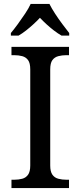

<svg xmlns="http://www.w3.org/2000/svg" viewBox="-20 -951 407 971"><path d="M38 0V-42H51Q74 -42 92.5 -47Q111 -52 122 -67.5Q133 -83 133 -114V-600Q133 -632 122 -647Q111 -662 92.5 -667Q74 -672 51 -672H38V-714H329V-672H316Q294 -672 275 -667Q256 -662 245 -647Q234 -632 234 -600V-114Q234 -83 245 -67.5Q256 -52 275 -47Q294 -42 316 -42H329V0ZM35 -784Q51 -803 70 -829Q89 -855 107 -882Q125 -909 135 -931H230Q241 -909 258.5 -882Q276 -855 295.5 -829Q315 -803 330 -784V-771H291Q272 -782 252.5 -797Q233 -812 215 -828.5Q197 -845 182 -861Q167 -845 149 -828.5Q131 -812 112 -797Q93 -782 74 -771H35Z"/></svg>

Font: Noto Serif Myanmar
Style: Regular
Weight: 400
Designer: Ben Mitchell and the Monotype Design Team
Foundry: Monotype Imaging Inc.
Version: Version 2.106